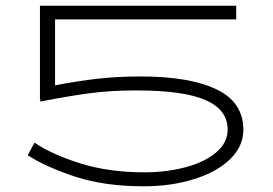

<svg xmlns="http://www.w3.org/2000/svg" viewBox="-20 -640 956 673"><path d="M833 -185Q833 -127 786.5 -82Q740 -37 660 -12Q580 13 484 13Q347 13 244.5 -20.5Q142 -54 77 -96L101 -140Q161 -99 261 -67.5Q361 -36 487 -36Q564 -36 631 -54Q698 -72 738 -106Q778 -140 778 -186Q778 -255 701 -289Q624 -323 458 -323Q366 -323 292.5 -313Q219 -303 121 -284V-294H120V-620H808V-572H173V-341Q252 -356 322 -364Q392 -372 473 -372Q644 -372 738.5 -327Q833 -282 833 -185Z"/></svg>

Font: BioRhyme Expanded Light
Style: Regular
Weight: 300
Width: 7
Designer: Aoife Mooney
Foundry: Aoife Mooney Type
Version: Version 1.001